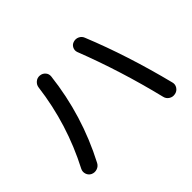

<svg xmlns="http://www.w3.org/2000/svg" viewBox="-138 -990 1276 1276"><g transform="rotate(-45 500.0 -351.5)"><path d="M812 -33Q734 -352 619 -647Q612 -667 621.5 -686Q631 -705 651 -711Q673 -718 693.5 -708.5Q714 -699 722 -678Q838 -393 923 -56Q929 -34 916.5 -14.5Q904 5 881 10H880Q857 15 837 2.5Q817 -10 812 -33ZM113 -6Q93 -16 86 -37.5Q79 -59 89 -79Q232 -354 271 -662Q274 -684 291.5 -699Q309 -714 332 -712Q355 -710 369.5 -693.5Q384 -677 382 -655Q344 -325 191 -32Q180 -11 157.5 -3.5Q135 4 113 -6Z"/></g></svg>

Font: Rounded Mplus 1c Medium
Style: Regular
Weight: 500
Version: Version 1.059.20150529